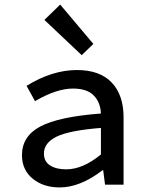

<svg xmlns="http://www.w3.org/2000/svg" viewBox="-20 -807 640 839"><path d="M241 12Q169 12 122.5 -26.5Q76 -65 76 -129Q76 -212 156.5 -254.5Q237 -297 421 -311Q419 -360 389.5 -390Q360 -420 299 -420Q227 -420 133 -365L96 -432Q209 -501 316 -501Q416 -501 468 -446.5Q520 -392 520 -294V0H439L431 -63H428Q330 12 241 12ZM269 -67Q342 -67 421 -132V-248Q283 -237 227.5 -210Q172 -183 172 -136Q172 -101 199 -84Q226 -67 269 -67ZM337 -566 174 -720 243 -787 388 -615Z"/></svg>

Font: TypoPRO Source Code Pro
Style: Regular
Weight: 500
Monospace: yes
Designer: Paul D. Hunt, Teo Tuominen
Foundry: Adobe Systems Incorporated
Version: Version 2.010;PS 1.0;hotconv 1.0.84;makeotf.lib2.5.63406